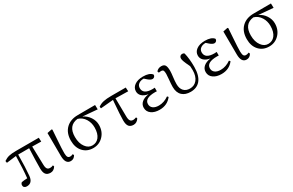

<svg xmlns="http://www.w3.org/2000/svg" viewBox="138 -1617 4160 2730"><g transform="rotate(-30 2217.5 -251.5)"><path d="M496.1 13.7Q444.3 13.7 419.9 -16.6Q395.5 -46.9 395.5 -113.3Q395.5 -228.5 404.3 -441.4H224.6Q222.7 -220.7 210.9 -101.6Q201.2 12.7 107.4 12.7Q83 12.7 67.9 0.5Q52.7 -11.7 52.7 -33.2Q52.7 -60.5 74.2 -76.2Q113.3 -83 167 -85Q182.6 -226.6 186.5 -439.5L27.3 -419.9L21.5 -452.1Q62.5 -480.5 105.5 -491.2Q149.4 -502 223.6 -502H597.7L600.6 -437.5L454.1 -440.4L461.9 -137.7Q462.9 -87.9 479.5 -67.4Q493.2 -49.8 524.4 -49.8Q551.8 -49.8 575.2 -61.5L583 -40Q549.8 13.7 496.1 13.7Z M828.1 13.7Q740.2 13.7 740.2 -122.1L738.3 -498L813.5 -513.7L823.2 -504.9Q819.3 -449.2 813.5 -362.3Q800.8 -186.5 801.8 -129.9Q802.7 -82 815.4 -63.5Q827.1 -46.9 852.5 -46.9Q874 -46.9 899.4 -58.6L908.2 -37.1Q879.9 13.7 828.1 13.7Z M1199.2 13.7Q1096.7 13.7 1034.2 -54.7Q971.7 -123 971.7 -236.3Q971.7 -363.3 1046.9 -435.5Q1119.1 -503.9 1240.2 -503.9L1523.4 -504.9L1525.4 -432.6L1285.2 -453.1Q1350.6 -422.9 1390.6 -362.3Q1430.7 -301.8 1430.7 -233.4Q1430.7 -126 1363.3 -55.7Q1296.9 13.7 1199.2 13.7ZM1205.1 -25.4Q1273.4 -25.4 1314.5 -77.1Q1358.4 -132.8 1358.4 -233.4Q1358.4 -309.6 1321.3 -371.1Q1280.3 -438.5 1208 -459Q1047.9 -440.4 1047.9 -253.9Q1047.9 -149.4 1095.7 -85.9Q1139.6 -25.4 1205.1 -25.4Z M1859.4 13.7Q1807.6 13.7 1783.7 -17.1Q1759.8 -47.9 1759.8 -114.3Q1759.8 -199.2 1777.3 -406.2Q1779.3 -429.7 1780.3 -440.4L1572.3 -421.9L1567.4 -450.2Q1608.4 -480.5 1660.2 -491.2Q1707 -502 1789.1 -502H2025.4L2029.3 -438.5L1822.3 -442.4L1826.2 -138.7Q1827.1 -88.9 1843.8 -68.4Q1858.4 -49.8 1889.6 -49.8Q1909.2 -49.8 1940.4 -61.5L1948.2 -40Q1913.1 13.7 1859.4 13.7Z M2287.1 13.7Q2206.1 13.7 2155.3 -22.5Q2102.5 -59.6 2102.5 -123Q2102.5 -176.8 2143.1 -211.9Q2183.6 -247.1 2258.8 -257.8Q2191.4 -268.6 2155.3 -303.7Q2123 -335.9 2123 -380.9Q2123 -439.5 2172.9 -476.6Q2225.6 -515.6 2313.5 -515.6Q2421.9 -515.6 2460.9 -463.9Q2462.9 -445.3 2450.2 -430.7Q2437.5 -416 2418 -416Q2388.7 -416 2349.6 -449.2L2309.6 -484.4H2307.6Q2257.8 -484.4 2226.6 -460.9Q2193.4 -436.5 2193.4 -393.6Q2193.4 -292 2344.7 -292Q2360.4 -292 2381.8 -293.9V-234.4Q2378.9 -234.4 2375 -235.4Q2359.4 -236.3 2354.5 -236.3Q2180.7 -236.3 2180.7 -138.7Q2180.7 -94.7 2214.4 -69.3Q2248 -43.9 2307.6 -43.9Q2391.6 -43.9 2470.7 -99.6L2486.3 -81.1Q2414.1 13.7 2287.1 13.7Z M2796.9 13.7Q2710 13.7 2660.2 -32.2Q2607.4 -81.1 2607.4 -174.8Q2607.4 -219.7 2615.2 -295.9Q2621.1 -354.5 2621.1 -381.8Q2621.1 -423.8 2612.3 -438.5Q2603.5 -454.1 2574.2 -454.1Q2560.5 -454.1 2539.1 -450.2L2529.3 -474.6Q2561.5 -512.7 2612.3 -512.7Q2657.2 -512.7 2674.8 -484.4Q2691.4 -457 2691.4 -390.6Q2691.4 -358.4 2683.6 -298.8Q2674.8 -228.5 2674.8 -182.6Q2674.8 -109.4 2711.9 -70.3Q2748 -32.2 2811.5 -32.2Q2883.8 -32.2 2927.7 -85.9Q2973.6 -141.6 2973.6 -241.2Q2973.6 -268.6 2970.7 -306.6Q2933.6 -383.8 2921.9 -417Q2911.1 -446.3 2911.1 -466.8Q2911.1 -489.3 2924.3 -502.4Q2937.5 -515.6 2958 -515.6Q2980.5 -515.6 2992.2 -502.9Q3016.6 -406.2 3016.6 -270.5Q3016.6 -126 2955.1 -52.7Q2898.4 13.7 2796.9 13.7Z M3303.7 13.7Q3222.7 13.7 3171.9 -22.5Q3119.1 -59.6 3119.1 -123Q3119.1 -176.8 3159.7 -211.9Q3200.2 -247.1 3275.4 -257.8Q3208 -268.6 3171.9 -303.7Q3139.6 -335.9 3139.6 -380.9Q3139.6 -439.5 3189.5 -476.6Q3242.2 -515.6 3330.1 -515.6Q3438.5 -515.6 3477.5 -463.9Q3479.5 -445.3 3466.8 -430.7Q3454.1 -416 3434.6 -416Q3405.3 -416 3366.2 -449.2L3326.2 -484.4H3324.2Q3274.4 -484.4 3243.2 -460.9Q3210 -436.5 3210 -393.6Q3210 -292 3361.3 -292Q3377 -292 3398.4 -293.9V-234.4Q3395.5 -234.4 3391.6 -235.4Q3376 -236.3 3371.1 -236.3Q3197.3 -236.3 3197.3 -138.7Q3197.3 -94.7 3231 -69.3Q3264.6 -43.9 3324.2 -43.9Q3408.2 -43.9 3487.3 -99.6L3502.9 -81.1Q3430.7 13.7 3303.7 13.7Z M3715.8 13.7Q3627.9 13.7 3627.9 -122.1L3626 -498L3701.2 -513.7L3710.9 -504.9Q3707 -449.2 3701.2 -362.3Q3688.5 -186.5 3689.5 -129.9Q3690.4 -82 3703.1 -63.5Q3714.8 -46.9 3740.2 -46.9Q3761.7 -46.9 3787.1 -58.6L3795.9 -37.1Q3767.6 13.7 3715.8 13.7Z M4086.9 13.7Q3984.4 13.7 3921.9 -54.7Q3859.4 -123 3859.4 -236.3Q3859.4 -363.3 3934.6 -435.5Q4006.8 -503.9 4127.9 -503.9L4411.1 -504.9L4413.1 -432.6L4172.9 -453.1Q4238.3 -422.9 4278.3 -362.3Q4318.4 -301.8 4318.4 -233.4Q4318.4 -126 4251 -55.7Q4184.6 13.7 4086.9 13.7ZM4092.8 -25.4Q4161.1 -25.4 4202.1 -77.1Q4246.1 -132.8 4246.1 -233.4Q4246.1 -309.6 4209 -371.1Q4168 -438.5 4095.7 -459Q3935.5 -440.4 3935.5 -253.9Q3935.5 -149.4 3983.4 -85.9Q4027.3 -25.4 4092.8 -25.4Z"/></g></svg>

Font: Bpmf Zihi Box R
Style: R
Weight: 400
Foundry: But Ko
Version: Version 1.320